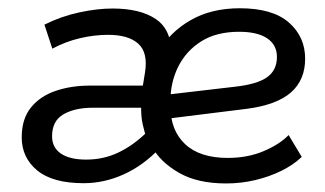

<svg xmlns="http://www.w3.org/2000/svg" viewBox="-20 -427 775 458"><path d="M179.6 10Q105.7 10 68.7 -20.5Q31.8 -51 31.8 -99.4Q31.8 -143.2 53.6 -170.3Q75.4 -197.4 112.4 -210.1Q149.4 -222.8 194.3 -222.8H339.8L317.3 -201.4L325.9 -254.2Q333.4 -301.1 310.1 -322.5Q286.8 -343.9 237.9 -343.9Q205.1 -343.9 170.8 -335.9Q136.5 -327.9 104.8 -310.9L86 -368.2Q126 -388.2 169 -397.4Q212 -406.7 248.6 -406.7Q314.3 -406.7 351.6 -381.6Q388.8 -356.5 388.4 -300.2L357.9 -303.2Q385.1 -350.4 434.6 -378.8Q484 -407.3 552.2 -407.3Q630.2 -407.3 669.1 -373.3Q707.9 -339.3 707.9 -286.9Q707.9 -236.1 673.8 -206.3Q639.7 -176.5 567.6 -167.3L359.9 -141.5L359.5 -199L540.2 -220.1Q593.1 -225.9 616.8 -242.6Q640.6 -259.4 640.6 -291.2Q640.6 -319.9 617.3 -335.6Q594.1 -351.2 550.2 -351.2Q496.7 -351.2 460.4 -328.6Q424.2 -305.9 405.3 -268.3Q386.5 -230.7 386.5 -185.5V-174.2Q386.5 -115.9 421.7 -83.1Q456.8 -50.3 523 -50.3Q570.6 -50.3 608.5 -66.3Q646.5 -82.3 668.5 -104.8L699.8 -52.7Q679.8 -33.6 651.1 -19.5Q622.5 -5.4 588.8 2.6Q555 10.6 519.3 10.6Q451.1 10.6 406.8 -14.9Q362.5 -40.5 343.1 -76.1L360.9 -73.3Q321.8 -32.2 275.2 -11.1Q228.6 10 179.6 10ZM185.8 -46.3Q227 -46.3 262.4 -63.2Q297.9 -80.1 329.5 -111L330.5 -95.1Q324.4 -112 320.4 -130.4Q316.4 -148.8 316.7 -170H201.3Q158.5 -170 131.3 -154.3Q104.2 -138.5 104.2 -102Q104.2 -75.2 125.1 -60.8Q146 -46.3 185.8 -46.3Z"/></svg>

Font: Rokkitt SemiBold
Style: Italic
Weight: 600
Italic angle: -9°
Designer: Vernon Adams
Foundry: Vernon Adams
Version: Version 3.103